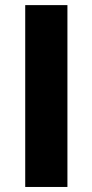

<svg xmlns="http://www.w3.org/2000/svg" viewBox="-20 -742 367 762"><path d="M247.6 -721.7H80.1V0H247.6Z"/></svg>

Font: Estedad ExtraBold
Style: Regular
Weight: 800
Designer: Amin Abedi
Version: Version 7.3